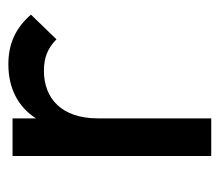

<svg xmlns="http://www.w3.org/2000/svg" viewBox="-53 -472 525 459"><g transform="rotate(-90 209.5 -242.5)"><path d="M66 0H156V-271C156 -357 203 -400 270 -400C301 -400 324 -391 345 -370L404 -431C371 -469 333 -485 285 -485C227 -485 183 -461 156 -419V-475H66Z"/></g></svg>

Font: Outfit
Style: Regular
Weight: 400
Designer: Rodrigo Fuenzalida
Foundry: fragTYPE
Version: Version 1.100;gftools[0.9.27]